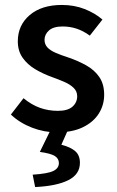

<svg xmlns="http://www.w3.org/2000/svg" viewBox="-20 -523 471 776"><path d="M210 12Q159 12 109.5 -7Q60 -26 24 -60L75 -126Q108 -99 142 -87Q176 -75 214 -75Q254 -75 273 -92Q292 -109 292 -134Q292 -154 277.5 -168Q263 -182 240 -192Q217 -202 189 -212Q153 -225 122 -243.5Q91 -262 71.5 -289.5Q52 -317 52 -356Q52 -421 100 -462Q148 -503 230 -503Q280 -503 322 -486.5Q364 -470 394 -444L343 -379Q317 -398 290 -407Q263 -416 233 -416Q196 -416 178 -400Q160 -384 160 -362Q160 -344 171.5 -331.5Q183 -319 205 -309.5Q227 -300 258 -290Q296 -277 329 -258.5Q362 -240 381.5 -211.5Q401 -183 401 -140Q401 -98 379 -63.5Q357 -29 314.5 -8.5Q272 12 210 12ZM122 233 112 183Q173 179 195.5 168Q218 157 218 136Q218 118 201.5 107.5Q185 97 141 91L187 -3H257L228 62Q264 71 283.5 87.5Q303 104 303 135Q303 182 255.5 205.5Q208 229 122 233Z"/></svg>

Font: Source Sans 3 ExtraLight SemiBold
Style: Regular
Weight: 600
Version: Version 3.052;hotconv 1.1.0;makeotfexe 2.6.0